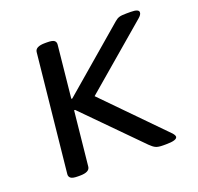

<svg xmlns="http://www.w3.org/2000/svg" viewBox="-99 -632 765 741"><g transform="rotate(-20 284.0 -261.5)"><path d="M101 2Q79 2 71.5 -4Q64 -10 65 -20L115 -503Q117 -525 157 -525H165Q187 -525 194.5 -519.5Q202 -514 201 -503L179 -288H183L443 -511Q452 -519 461.5 -522Q471 -525 491 -525H509Q543 -525 542 -511Q542 -502 529 -491L267 -267L501 -28Q506 -22 507.5 -18.5Q509 -15 509 -12Q507 2 463 2H451Q430 2 420 -3Q410 -8 398 -20L178 -243H174L151 -20Q149 2 109 2Z"/></g></svg>

Font: Asap Semi Expanded Semi Expanded Regular
Style: Italic
Weight: 400
Width: 6
Italic angle: -6°
Designer: Pablo Cosgaya
Foundry: Omnibus-Type
Version: Version 3.001; ttfautohint (v1.8.4.7-5d5b)